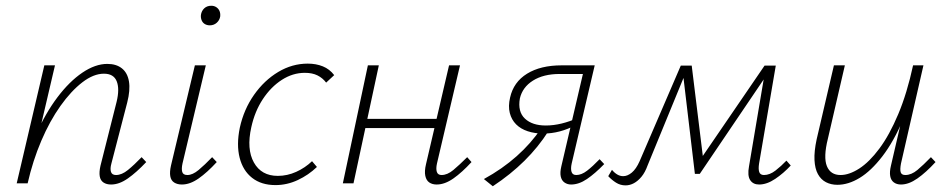

<svg xmlns="http://www.w3.org/2000/svg" viewBox="-20 -637 3297 667"><path d="M366 4Q350 4 339.5 -3Q329 -10 326.5 -24.5Q324 -39 329 -61L385 -283Q396 -328 385.5 -354.5Q375 -381 341 -381Q305 -381 266 -351Q227 -321 190 -269Q153 -217 123.5 -148Q94 -79 76 0H47Q70 -91 104 -167.5Q138 -244 179.5 -299Q221 -354 266 -384.5Q311 -415 353 -415Q384 -415 403.5 -399.5Q423 -384 428 -354Q433 -324 422 -281L367 -69Q362 -51 365.5 -40Q369 -29 383 -29Q403 -29 424.5 -46.5Q446 -64 472 -91L488 -74Q454 -38 424 -17Q394 4 366 4ZM38 0 134 -410H171L75 0Z M612 4Q596 4 585 -3Q574 -10 571.5 -25Q569 -40 574 -62L657 -410H695L614 -69Q610 -51 613 -40Q616 -29 631 -29Q649 -29 670 -46.5Q691 -64 717 -91L733 -74Q700 -38 670 -17Q640 4 612 4ZM709 -549Q699 -549 691.5 -553.5Q684 -558 680.5 -566.5Q677 -575 678 -585Q680 -599 689.5 -608Q699 -617 714 -617Q724 -617 731.5 -612Q739 -607 742.5 -599Q746 -591 745 -580Q743 -567 733 -558Q723 -549 709 -549Z M937 6Q888 6 856 -19Q824 -44 812.5 -89Q801 -134 813 -193Q827 -257 862.5 -307.5Q898 -358 946.5 -387Q995 -416 1049 -416Q1078 -416 1101.5 -406.5Q1125 -397 1141 -376L1113 -350Q1101 -366 1083 -375Q1065 -384 1039 -384Q997 -384 959 -359.5Q921 -335 893 -292.5Q865 -250 853 -195Q836 -119 862 -72.5Q888 -26 945 -26Q978 -26 1009 -40Q1040 -54 1064 -77L1081 -57Q1052 -29 1014.5 -11.5Q977 6 937 6Z M1497 4Q1482 4 1471.5 -3Q1461 -10 1457.5 -26Q1454 -42 1460 -67L1540 -410H1578L1498 -69Q1494 -51 1497.5 -40Q1501 -29 1514 -29Q1534 -29 1555 -46.5Q1576 -64 1603 -91L1618 -74Q1585 -38 1555 -17Q1525 4 1497 4ZM1171 0 1258 -410H1296L1208 0ZM1229 -192 1235 -224H1520L1513 -192Z M1964 4Q1951 4 1941 -3Q1931 -10 1928 -24Q1925 -38 1930 -59L2005 -380H1924Q1868 -380 1831.5 -357Q1795 -334 1786 -295Q1778 -249 1803.5 -225Q1829 -201 1876 -201Q1903 -201 1931.5 -208Q1960 -215 1986 -227L1981 -203Q1953 -188 1924.5 -180.5Q1896 -173 1867 -173Q1838 -173 1813.5 -181Q1789 -189 1773 -205Q1757 -221 1751 -244.5Q1745 -268 1752 -298Q1764 -352 1811 -381Q1858 -410 1931 -410H2046L1966 -69Q1962 -51 1965.5 -40Q1969 -29 1982 -29Q2000 -29 2019.5 -44Q2039 -59 2063 -84L2079 -67Q2047 -34 2019 -15Q1991 4 1964 4ZM1692 10 1661 -15Q1725 -50 1775 -94.5Q1825 -139 1860 -191L1885 -181Q1850 -126 1802 -78.5Q1754 -31 1692 10Z M2617 4Q2596 4 2586 -11.5Q2576 -27 2582 -59L2638 -391L2656 -395L2411 -33H2394L2352 -387L2363 -409H2383L2424 -75L2409 -77L2636 -409H2675L2617 -69Q2614 -50 2617.5 -39.5Q2621 -29 2634 -29Q2654 -29 2674 -44.5Q2694 -60 2712 -79L2727 -62Q2702 -35 2673 -15.5Q2644 4 2617 4ZM2153 7Q2135 7 2120 -2.5Q2105 -12 2093 -25L2106 -47Q2114 -37 2124 -31Q2134 -25 2145 -25Q2160 -25 2175 -37.5Q2190 -50 2202 -77L2345 -409H2372L2230 -63Q2221 -38 2208.5 -23Q2196 -8 2182 -0.5Q2168 7 2153 7Z M2889 5Q2867 5 2849.5 -4Q2832 -13 2821.5 -32Q2811 -51 2809.5 -81Q2808 -111 2817 -153L2877 -410H2915L2856 -155Q2840 -91 2852.5 -60Q2865 -29 2900 -29Q2930 -29 2965 -51.5Q3000 -74 3035 -121Q3070 -168 3100.5 -240.5Q3131 -313 3152 -410H3176Q3152 -302 3118 -223Q3084 -144 3045 -93.5Q3006 -43 2966.5 -19Q2927 5 2889 5ZM3110 4Q3095 4 3085 -3.5Q3075 -11 3072.5 -25.5Q3070 -40 3075 -61L3156 -410H3188L3110 -69Q3106 -48 3109 -38.5Q3112 -29 3125 -29Q3146 -29 3167 -46.5Q3188 -64 3214 -91L3230 -74Q3197 -38 3167 -17Q3137 4 3110 4Z"/></svg>

Font: Ysabeau ExtraLight
Style: Italic
Weight: 250
Italic angle: -12°
Version: Version 2.000;gftools[0.9.27.dev2+g8671c4b]